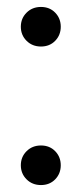

<svg xmlns="http://www.w3.org/2000/svg" viewBox="-20 -528 239 553"><path d="M98 5Q73 5 56.5 -11.5Q40 -28 40 -52Q40 -76 56.5 -92.5Q73 -109 98 -109Q123 -109 139 -92.5Q155 -76 155 -52Q155 -28 139 -11.5Q123 5 98 5ZM98 -394Q73 -394 56.5 -410.5Q40 -427 40 -451Q40 -475 56.5 -491.5Q73 -508 98 -508Q123 -508 139 -491.5Q155 -475 155 -451Q155 -427 139 -410.5Q123 -394 98 -394Z"/></svg>

Font: DM Sans 24pt
Style: Regular
Weight: 400
Designer: Colophon Foundry, Jonny Pinhorn
Foundry: Colophon Foundry
Version: Version 4.004;gftools[0.9.30]